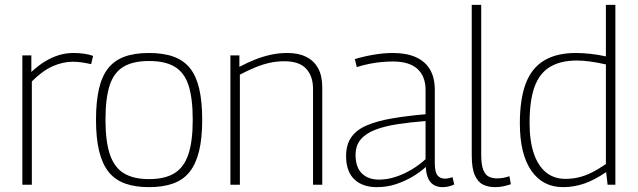

<svg xmlns="http://www.w3.org/2000/svg" viewBox="-20 -760 2624 790"><path d="M109 -532V-464Q138 -491 166.5 -508Q195 -525 223.5 -533.5Q252 -542 282 -542Q305 -542 326 -539Q347 -536 363 -530L355 -496Q338 -500 318 -503Q298 -506 280 -506Q239 -506 197 -487.5Q155 -469 111 -425V0H72V-532Z M375 -267Q375 -341 387 -393.5Q399 -446 424.5 -478.5Q450 -511 491.5 -526.5Q533 -542 593 -542Q653 -542 695 -526.5Q737 -511 762.5 -478.5Q788 -446 800 -393.5Q812 -341 812 -267Q812 -191 799 -138Q786 -85 760 -52.5Q734 -20 692.5 -5Q651 10 593 10Q536 10 494.5 -5Q453 -20 427 -52.5Q401 -85 388 -138Q375 -191 375 -267ZM414 -267Q414 -177 432.5 -123.5Q451 -70 490.5 -46.5Q530 -23 593 -23Q657 -23 696.5 -46.5Q736 -70 754.5 -123.5Q773 -177 773 -267Q773 -355 756 -408Q739 -461 699.5 -485Q660 -509 593 -509Q527 -509 487.5 -485Q448 -461 431 -408Q414 -355 414 -267Z M928 0V-532H965V-485Q997 -502 1028.5 -514.5Q1060 -527 1093 -534.5Q1126 -542 1163 -542Q1208 -542 1240 -526Q1272 -510 1289 -479Q1306 -448 1306 -400V0H1268V-394Q1268 -447 1239.5 -477.5Q1211 -508 1150 -508Q1117 -508 1087 -501Q1057 -494 1027.5 -481.5Q998 -469 967 -453V0Z M1404 -117Q1404 -165 1425.5 -195.5Q1447 -226 1489 -244Q1531 -262 1591.5 -272.5Q1652 -283 1731 -290V-390Q1731 -446 1697.5 -476.5Q1664 -507 1596 -507Q1576 -507 1552.5 -505Q1529 -503 1503 -498Q1477 -493 1448 -484L1440 -517Q1481 -529 1521 -535.5Q1561 -542 1597 -542Q1652 -542 1690.5 -525Q1729 -508 1749 -474.5Q1769 -441 1769 -390V-90Q1769 -52 1780 -38.5Q1791 -25 1811 -25Q1818 -25 1825.5 -26.5Q1833 -28 1842 -31L1849 -1Q1836 5 1824.5 7.5Q1813 10 1802 10Q1769 10 1751.5 -10.5Q1734 -31 1732 -73Q1709 -52 1678 -33.5Q1647 -15 1610 -2.5Q1573 10 1530 10Q1501 10 1478 2Q1455 -6 1438.5 -21.5Q1422 -37 1413 -61Q1404 -85 1404 -117ZM1443 -122Q1443 -72 1469 -46.5Q1495 -21 1539 -21Q1573 -21 1607 -32Q1641 -43 1673 -62Q1705 -81 1731 -105V-262Q1668 -257 1615.5 -249Q1563 -241 1524 -226Q1485 -211 1464 -186Q1443 -161 1443 -122Z M1960 -740V-123Q1960 -82 1968.5 -61Q1977 -40 1991.5 -33Q2006 -26 2024 -26Q2036 -26 2049 -28Q2062 -30 2076 -35L2082 -2Q2068 3 2051 6.5Q2034 10 2017 10Q1989 10 1967.5 -0.5Q1946 -11 1933.5 -39.5Q1921 -68 1921 -121V-740Z M2480 0 2474 -52Q2426 -19 2383.5 -4.5Q2341 10 2297 10Q2213 10 2166 -58Q2119 -126 2119 -252Q2119 -353 2143.5 -417Q2168 -481 2219.5 -511.5Q2271 -542 2349 -542Q2378 -542 2409.5 -538.5Q2441 -535 2473 -528V-740H2512V0ZM2473 -85V-495Q2437 -503 2407.5 -507Q2378 -511 2353 -511Q2287 -511 2243.5 -485Q2200 -459 2179.5 -403Q2159 -347 2159 -254Q2159 -180 2176.5 -128.5Q2194 -77 2227 -50.5Q2260 -24 2306 -24Q2334 -24 2360 -30Q2386 -36 2413.5 -49.5Q2441 -63 2473 -85Z"/></svg>

Font: Georama ExtraLight
Style: Regular
Weight: 250
Version: Version 1.001